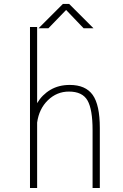

<svg xmlns="http://www.w3.org/2000/svg" viewBox="-20 -934 610 954"><path d="M444.5 -793.5H395.5L308.5 -884.5L220.5 -793.5H171.5L292.5 -914.5H323.5ZM129 0V-800H164.5V-421.5Q189.5 -463.5 230.8 -487.8Q272 -512 326.5 -512Q405 -512 440.5 -462.5Q476 -413 476 -298V0H440V-288Q440 -390.5 414.8 -434.8Q389.5 -479 322.5 -479Q262.5 -479 218.2 -436.2Q174 -393.5 164.5 -325V0Z"/></svg>

Font: League Mono Narrow Thin
Style: Regular
Weight: 100
Width: 3
Designer: Tyler Finck
Foundry: The League of Moveable Type / Tyler Finck
Version: Version 2.210